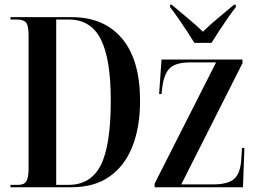

<svg xmlns="http://www.w3.org/2000/svg" viewBox="-20 -786 1075 806"><path d="M24 0V-10H57Q81 -10 90.5 -25Q100 -40 100 -80V-637Q100 -678 89.5 -691Q79 -704 53 -704H24V-714H281Q417 -714 492.5 -624Q568 -534 568 -362Q568 -253 536 -171.5Q504 -90 440 -45Q376 0 281 0ZM268 -10Q361 -10 403 -92.5Q445 -175 445 -364Q445 -539 403 -621.5Q361 -704 269 -704H216V-10ZM629 0V-15L887 -524H778Q718 -524 693 -500Q668 -476 661 -417L658 -391H648L658 -536H998V-521L741 -12H876Q938 -12 964 -36Q990 -60 993 -120L996 -165H1006L1000 0ZM796 -606Q782 -629 764 -656.5Q746 -684 727.5 -710.5Q709 -737 694 -756V-766H701Q730 -741 766 -711.5Q802 -682 832 -653Q861 -682 897 -711.5Q933 -741 962 -766H970V-756Q955 -737 936.5 -710.5Q918 -684 900 -656.5Q882 -629 868 -606Z"/></svg>

Font: Noto Serif Display ExtraCondensed SemiBold
Style: Regular
Weight: 600
Width: 2
Designer: Monotype Design Team
Foundry: Monotype Imaging Inc.
Version: Version 2.009